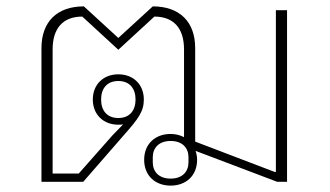

<svg xmlns="http://www.w3.org/2000/svg" viewBox="-20 -570 1035 602"><path d="M515 12C563 12 598 -19 598 -69C598 -79 596 -89 593 -97L849 0H880V-538H845V-31H841L592 -126V-419C592 -502 543 -550 459 -550L351 -451L243 -550C159 -550 110 -502 110 -419V0H241L369 -147C413 -197 431 -220 431 -258C431 -305 398 -337 351 -337C304 -337 271 -305 271 -258C271 -211 304 -179 351 -179C356 -179 361 -179 366 -180L333 -146L227 -26H145V-415C145 -482 178 -518 238 -518L351 -414L464 -518C524 -518 557 -482 557 -415V-140C545 -146 531 -150 515 -150C467 -150 432 -119 432 -69C432 -19 467 12 515 12ZM515 -10C478 -10 459 -32 459 -61V-77C459 -106 478 -128 515 -128C552 -128 571 -106 571 -77V-61C571 -32 552 -10 515 -10ZM351 -200C315 -200 297 -224 297 -258C297 -292 315 -316 351 -316C387 -316 405 -292 405 -258C405 -224 387 -200 351 -200Z"/></svg>

Font: IBM Plex Thai Looped ExtraLight
Style: Regular
Weight: 200
Designer: Mike Abbink, Paul van der Laan, Pieter van Rosmalen, Ben Mitchell, Mark Frömberg
Foundry: Bold Monday
Version: Version 1.0